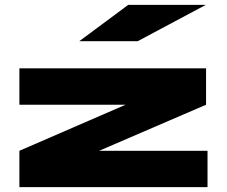

<svg xmlns="http://www.w3.org/2000/svg" viewBox="-20 -772 936 792"><path d="M830 -340 389 -150H836V0H60V-150L498 -340H60V-490H830ZM307 -602 509 -752H829L548 -602Z"/></svg>

Font: Syne ExtraBold
Style: Regular
Weight: 800
Designer: Lucas Descroix
Foundry: Bonjour Monde
Version: Version 2.200; ttfautohint (v1.8.4)